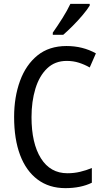

<svg xmlns="http://www.w3.org/2000/svg" viewBox="-20 -1029 542 993"><path d="M325 -714Q264 -714 223.5 -675Q183 -636 163 -570Q143 -504 143 -423Q143 -288 191.5 -210.5Q240 -133 329 -133Q363 -133 394.5 -140.5Q426 -148 455 -160V-84Q398 -56 318 -56Q234 -56 174.5 -100.5Q115 -145 84 -227Q53 -309 53 -424Q53 -527 83.5 -610.5Q114 -694 174 -742.5Q234 -791 324 -791Q408 -791 476 -753L444 -680Q418 -695 388.5 -704.5Q359 -714 325 -714ZM444 -1000Q431 -979 407 -950.5Q383 -922 355.5 -894.5Q328 -867 307 -849H253V-860Q279 -897 303.5 -936Q328 -975 344 -1009H444Z"/></svg>

Font: Noto Sans Malayalam UI Condensed
Style: Regular
Weight: 400
Width: 3
Designer: Jelle Bosma - Monotype Design Team
Foundry: Monotype Imaging Inc.
Version: Version 2.104; ttfautohint (v1.8.4.7-5d5b)